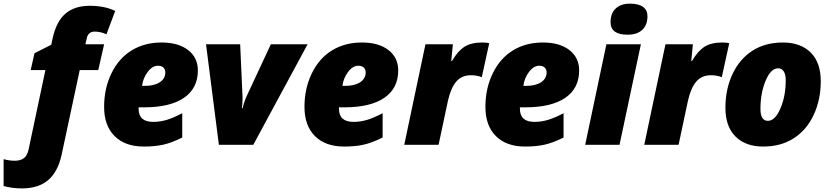

<svg xmlns="http://www.w3.org/2000/svg" viewBox="-122 -797 4580 1057"><path d="M-1 240.2Q-54.7 240.2 -102.1 227.1V79.1Q-71.3 87.9 -40 87.9Q-8.8 87.9 9.8 73.5Q28.3 59.1 35.2 26.9L127.9 -411.1H46.9L67.9 -503.9L160.2 -550.8L168 -586.9Q188.5 -679.7 238.8 -722.4Q289.1 -765.1 371.8 -765.1Q454.6 -765.1 512.2 -736.8L463.9 -607.9Q433.1 -623 398.7 -623Q364.3 -623 356 -587.9L348.1 -553.2H451.2L418.9 -411.1H316.9L216.8 57.1Q195.8 150.4 142.1 195.3Q88.4 240.2 -1 240.2Z M669.9 9.8Q566.4 9.8 508.8 -47.9Q451.2 -105.5 451.2 -208.3Q451.2 -311 491.9 -394Q532.7 -477.1 603.5 -520Q674.3 -563 767.3 -563Q860.4 -563 913.8 -521.2Q967.3 -479.5 967.3 -409.2Q967.3 -311 890.9 -258.5Q814.5 -206.1 669.9 -206.1H641.1V-198.2Q641.1 -126 721.2 -126Q759.3 -126 796.4 -137.2Q833.5 -148.4 881.3 -173.8V-40Q825.2 -11.7 779.1 -1Q732.9 9.8 669.9 9.8ZM674.3 -324.2Q727.1 -324.2 757.6 -344.2Q788.1 -364.3 788.1 -397.9Q788.1 -414.6 777.8 -424.8Q767.6 -435.1 747.1 -435.1Q716.8 -435.1 690.9 -400.6Q665 -366.2 660.2 -324.2Z M1012.2 -553.2H1200.2L1213.4 -258.8Q1213.4 -224.6 1209.5 -201.2H1213.4Q1214.4 -208 1222.2 -231.9Q1230 -255.9 1239.7 -275.9L1369.1 -553.2H1571.3L1272.5 0H1083Z M1772.9 9.8Q1669.4 9.8 1611.8 -47.9Q1554.2 -105.5 1554.2 -208.3Q1554.2 -311 1595 -394Q1635.7 -477.1 1706.5 -520Q1777.3 -563 1870.4 -563Q1963.4 -563 2016.8 -521.2Q2070.3 -479.5 2070.3 -409.2Q2070.3 -311 1993.9 -258.5Q1917.5 -206.1 1772.9 -206.1H1744.1V-198.2Q1744.1 -126 1824.2 -126Q1862.3 -126 1899.4 -137.2Q1936.5 -148.4 1984.4 -173.8V-40Q1928.2 -11.7 1882.1 -1Q1835.9 9.8 1772.9 9.8ZM1777.3 -324.2Q1830.1 -324.2 1860.6 -344.2Q1891.1 -364.3 1891.1 -397.9Q1891.1 -414.6 1880.9 -424.8Q1870.6 -435.1 1850.1 -435.1Q1819.8 -435.1 1793.9 -400.6Q1768.1 -366.2 1763.2 -324.2Z M2532.2 -563Q2558.6 -563 2571.3 -559.1L2530.3 -372.1Q2504.4 -382.8 2470.2 -382.8Q2420.4 -382.8 2390.4 -348.6Q2360.4 -314.5 2344.2 -243.2L2292.5 0H2103.5L2220.2 -553.2H2371.1L2362.3 -460.9H2366.2Q2397.5 -515.6 2434.8 -539.3Q2472.2 -563 2532.2 -563Z M2769 9.8Q2665.5 9.8 2607.9 -47.9Q2550.3 -105.5 2550.3 -208.3Q2550.3 -311 2591.1 -394Q2631.8 -477.1 2702.6 -520Q2773.4 -563 2866.5 -563Q2959.5 -563 3012.9 -521.2Q3066.4 -479.5 3066.4 -409.2Q3066.4 -311 2990 -258.5Q2913.6 -206.1 2769 -206.1H2740.2V-198.2Q2740.2 -126 2820.3 -126Q2858.4 -126 2895.5 -137.2Q2932.6 -148.4 2980.5 -173.8V-40Q2924.3 -11.7 2878.2 -1Q2832 9.8 2769 9.8ZM2773.4 -324.2Q2826.2 -324.2 2856.7 -344.2Q2887.2 -364.3 2887.2 -397.9Q2887.2 -414.6 2877 -424.8Q2866.7 -435.1 2846.2 -435.1Q2815.9 -435.1 2790 -400.6Q2764.2 -366.2 2759.3 -324.2Z M3239.3 -674.8Q3239.3 -724.6 3268.1 -750.7Q3296.9 -776.9 3345.5 -776.9Q3394 -776.9 3418.2 -759Q3442.4 -741.2 3442.4 -708Q3442.4 -659.2 3413.8 -632.6Q3385.3 -606 3332.5 -606Q3239.3 -606 3239.3 -674.8ZM3099.6 0 3216.3 -553.2H3406.2L3288.6 0Z M3853.5 -563Q3879.9 -563 3892.6 -559.1L3851.6 -372.1Q3825.7 -382.8 3791.5 -382.8Q3741.7 -382.8 3711.7 -348.6Q3681.6 -314.5 3665.5 -243.2L3613.8 0H3424.8L3541.5 -553.2H3692.4L3683.6 -460.9H3687.5Q3718.8 -515.6 3756.1 -539.3Q3793.5 -563 3853.5 -563Z M4357.7 -164.8Q4318.8 -81.5 4248 -35.9Q4177.2 9.8 4079.8 9.8Q3982.4 9.8 3927 -45.4Q3871.6 -100.6 3871.6 -203.4Q3871.6 -306.2 3910.6 -389.2Q3949.7 -472.2 4020 -517.6Q4090.3 -563 4188 -563Q4285.6 -563 4341.1 -507.8Q4396.5 -452.6 4396.5 -350.3Q4396.5 -248 4357.7 -164.8ZM4161.6 -420.9Q4121.6 -420.9 4093 -353Q4064.5 -285.2 4064.5 -196.8Q4064.5 -131.8 4105.5 -131.8Q4145 -131.8 4174.3 -199.7Q4203.6 -267.6 4203.6 -356Q4203.6 -387.7 4192.4 -404.3Q4181.2 -420.9 4161.6 -420.9Z"/></svg>

Font: Open Sans Hebrew Extra Bold
Style: Italic
Weight: 800
Italic angle: -12°
Foundry: Ascender Corporation, Yanek Iontef
Version: Version 2.001;PS 002.001;hotconv 1.0.70;makeotf.lib2.5.58329